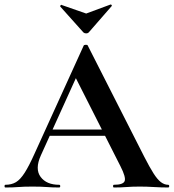

<svg xmlns="http://www.w3.org/2000/svg" viewBox="-28 -831 770 851"><path d="M171 -229 186 -257H474L481 -229ZM717 -12Q722 -12 722 -6Q722 0 717 0Q687 0 654.5 -2Q622 -4 592 -4Q558 -4 533 -2Q508 0 477 0Q473 0 473 -6Q473 -12 477 -12Q518 -12 524.5 -28.5Q531 -45 506 -94L303 -495L352 -581L153 -142Q126 -82 152 -47Q178 -12 234 -12Q239 -12 239 -6Q239 0 234 0Q204 0 179 -2Q154 -4 116 -4Q77 -4 53.5 -2Q30 0 -4 0Q-8 0 -8 -6Q-8 -12 -4 -12Q23 -12 42.5 -23.5Q62 -35 81.5 -65.5Q101 -96 126 -152L343 -629Q344 -632 352 -632.5Q360 -633 361 -629L611 -137Q635 -90 652.5 -62.5Q670 -35 685.5 -23.5Q701 -12 717 -12ZM342 -687 239 -802Q238 -805 241 -808Q244 -811 245 -809L354 -771L462 -811Q464 -812 466.5 -809Q469 -806 467 -804L365 -687Q361 -683 354 -683Q347 -683 342 -687Z"/></svg>

Font: Cormorant Garamond Light
Style: Regular
Weight: 300
Designer: Christian Thalmann (Catharsis Fonts)
Foundry: Catharsis Fonts
Version: Version 4.001